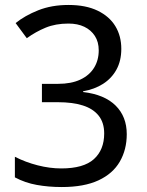

<svg xmlns="http://www.w3.org/2000/svg" viewBox="-20 -744 591 774"><path d="M229 10Q176 10 128.5 1.5Q81 -7 40 -29V-112Q83 -90 132 -77.5Q181 -65 227 -65Q317 -65 358.5 -102.5Q400 -140 400 -206Q400 -250 377.5 -278Q355 -306 313.5 -319Q272 -332 214 -332H149V-406H214Q267 -406 303.5 -423Q340 -440 359 -470.5Q378 -501 378 -541Q378 -575 362.5 -599Q347 -623 320 -636Q293 -649 256 -649Q204 -649 164 -632.5Q124 -616 88 -590L43 -651Q80 -681 134 -702.5Q188 -724 256 -724Q326 -724 373.5 -701Q421 -678 445 -638.5Q469 -599 469 -547Q469 -499 449.5 -463.5Q430 -428 395.5 -406Q361 -384 315 -376V-373Q401 -363 446 -318.5Q491 -274 491 -203Q491 -141 463 -92.5Q435 -44 377 -17Q319 10 229 10Z"/></svg>

Font: hexuhindi05
Style: Book
Weight: 400
Designer: Jelle Bosma - Monotype Design Team
Foundry: Monotype Imaging Inc.
Version: Version 2.003